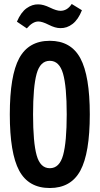

<svg xmlns="http://www.w3.org/2000/svg" viewBox="-20 -946 506 975"><path d="M232.9 8.8Q125 8.8 77.4 -79.6Q29.8 -168 29.8 -365.2Q29.8 -562 77.6 -650.4Q125.5 -738.8 232.9 -738.8Q340.3 -738.8 388.2 -649.9Q436 -561 436 -365.2Q436 -168.5 388.2 -79.8Q340.3 8.8 232.9 8.8ZM65.9 -835.9Q86.4 -883.8 115.2 -904.3Q144 -924.8 174.8 -923.8Q200.2 -923.8 233.6 -907.5Q267.1 -891.1 287.1 -891.1Q321.8 -891.1 344.2 -925.8L396 -894Q377.4 -846.7 348.6 -824.5Q319.8 -802.2 286.1 -803.2Q260.7 -803.2 227.5 -820.1Q194.3 -836.9 174.8 -836.9Q146 -836.9 116.2 -801.8ZM147.9 -365.2Q147.9 -221.7 166.3 -156.7Q184.6 -91.8 232.9 -91.8Q282.2 -91.8 300.5 -158.4Q318.8 -225.1 318.8 -365.2Q318.8 -507.3 300 -572.3Q281.2 -637.2 232.9 -637.2Q184.1 -637.2 166 -571.3Q147.9 -505.4 147.9 -365.2Z"/></svg>

Font: Lumene Sans Condensed
Style: Bold
Weight: 600
Width: 3
Designer: Deni Anggara
Version: Version 1.003;Glyphs 3.1.2 (3151)